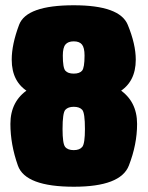

<svg xmlns="http://www.w3.org/2000/svg" viewBox="-20 -701 561 729"><path d="M260.5 8Q438 8 469.2 -72.2Q500.5 -152.5 500.5 -230.5Q500.5 -317 432.8 -361.8Q365 -406.5 260.5 -406.5Q156 -406.5 87.8 -362Q19.5 -317.5 19.5 -230.5Q19.5 -152.5 48 -72.2Q76.5 8 260.5 8ZM260 -131Q237 -131 227.2 -143.5Q217.5 -156 217.5 -211Q217.5 -272.5 228 -284Q238.5 -295.5 260 -295.5Q282 -295.5 292.2 -284Q302.5 -272.5 302.5 -211Q302.5 -156 292.5 -143.5Q282.5 -131 260 -131ZM260.5 -313Q366.5 -313 431 -351Q495.5 -389 495.5 -474.5Q495.5 -533 465 -607Q434.5 -681 260 -681Q80.5 -681 52.5 -606.8Q24.5 -532.5 24.5 -474.5Q24.5 -388.5 89.8 -350.8Q155 -313 260.5 -313ZM260 -421.5Q238 -421.5 228.2 -432.5Q218.5 -443.5 218.5 -490Q218.5 -520 228.5 -532Q238.5 -544 260 -544Q281.5 -544 291.2 -532Q301 -520 301 -490Q301 -443.5 291.5 -432.5Q282 -421.5 260 -421.5Z"/></svg>

Font: Anybody Condensed Black
Style: Regular
Weight: 900
Width: 3
Designer: Tyler Finck
Foundry: Etcetera Type Company
Version: Version 1.113;gftools[0.9.25]